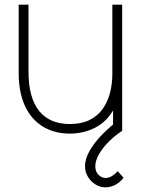

<svg xmlns="http://www.w3.org/2000/svg" viewBox="-20 -560 613 822"><path d="M279 12Q238 12 203.8 0.5Q169.5 -11 142.8 -32.8Q116 -54.5 97.5 -86Q79 -117.5 69.5 -157.8Q60 -198 60 -246V-540H102V-254Q102 -196.5 113.8 -154Q125.5 -111.5 148.5 -83.8Q171.5 -56 204.2 -42.5Q237 -29 279 -29Q328.5 -29 363.2 -46.2Q398 -63.5 419.5 -93.5Q441 -123.5 451 -162.5Q461 -201.5 461 -245L500 -246Q500 -153.5 469.5 -96.8Q439 -40 388.8 -14Q338.5 12 279 12ZM503 0H464V-110H461V-540H503ZM432 242Q408.5 242 388.5 229.5Q368.5 217 356.2 196.5Q344 176 344 152Q344 122 361.5 89.8Q379 57.5 408 26Q437 -5.5 472 -33L503 0Q472.5 20 446.2 46Q420 72 404 99.8Q388 127.5 388 152Q388 174.5 401.5 188.2Q415 202 432 202Q445.5 202 459.2 193.8Q473 185.5 484 173L509 201Q492.5 222 472.5 232Q452.5 242 432 242Z"/></svg>

Font: Manrope Variable Light
Style: Regular
Weight: 200
Designer: Mikhail Sharanda
Foundry: Mikhail Sharanda
Version: Version 4.505